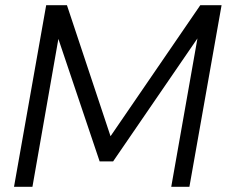

<svg xmlns="http://www.w3.org/2000/svg" viewBox="-20 -720 874 740"><path d="M34 0 158 -700H238L406 -195L752 -700H834L710 0H640L741 -572L416 -98H364L205 -570L105 0Z"/></svg>

Font: DM Sans Light
Style: Italic
Weight: 300
Italic angle: -10°
Designer: Colophon Foundry, Jonny Pinhorn
Foundry: Colophon Foundry
Version: Version 4.004;gftools[0.9.30]